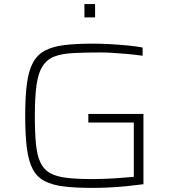

<svg xmlns="http://www.w3.org/2000/svg" viewBox="-20 -909 838 937"><path d="M433 8Q350 8 292 1Q234 -6 196.5 -26Q159 -46 139 -85Q119 -124 111 -187Q103 -250 103 -344Q103 -439 111.5 -502Q120 -565 141 -603.5Q162 -642 199.5 -662Q237 -682 294 -689Q351 -696 433 -696Q472 -696 517 -693.5Q562 -691 604 -687Q646 -683 676 -677V-637Q641 -642 602.5 -645.5Q564 -649 529.5 -651Q495 -653 471 -653Q392 -653 336.5 -650Q281 -647 245 -633Q209 -619 188 -586.5Q167 -554 158.5 -495.5Q150 -437 150 -344Q150 -261 155.5 -206Q161 -151 177 -116.5Q193 -82 224 -64.5Q255 -47 306 -41Q357 -35 433 -35Q459 -35 496.5 -36.5Q534 -38 571 -41Q608 -44 633 -46V-311H411V-353H680V-10Q643 -5 598.5 -0.5Q554 4 511 6Q468 8 433 8ZM392 -824V-889H444V-824Z"/></svg>

Font: Saira Expanded ExtraLight
Style: Regular
Weight: 250
Width: 7
Designer: Hector Gatti with collaboration of the Omnibus-Type team
Foundry: Omnibus-Type
Version: Version 1.101